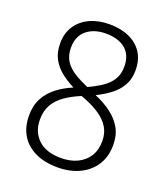

<svg xmlns="http://www.w3.org/2000/svg" viewBox="-135 -819 807 925"><g transform="rotate(20 268.5 -357.0)"><path d="M268 -724Q326 -724 369.5 -704.5Q413 -685 437 -648Q461 -611 461 -557Q461 -514 443 -481.5Q425 -449 393.5 -424.5Q362 -400 321 -380Q369 -360 405.5 -332.5Q442 -305 462.5 -269Q483 -233 483 -183Q483 -123 455.5 -80Q428 -37 379 -13.5Q330 10 267 10Q200 10 152 -13Q104 -36 78.5 -78Q53 -120 53 -179Q53 -230 73 -267.5Q93 -305 128 -332Q163 -359 208 -378Q172 -396 141.5 -420Q111 -444 93 -477Q75 -510 75 -557Q75 -609 100 -646.5Q125 -684 168.5 -704Q212 -724 268 -724ZM109 -178Q109 -115 150 -76.5Q191 -38 266 -38Q315 -38 351 -55.5Q387 -73 407 -105Q427 -137 427 -183Q427 -222 409.5 -251.5Q392 -281 359 -304Q326 -327 280 -345L259 -353Q215 -335 181 -311.5Q147 -288 128 -256Q109 -224 109 -178ZM267 -676Q207 -676 169 -645Q131 -614 131 -555Q131 -514 149 -486.5Q167 -459 198.5 -439.5Q230 -420 270 -403Q309 -421 339 -441Q369 -461 386.5 -488.5Q404 -516 404 -556Q404 -615 367.5 -645.5Q331 -676 267 -676Z"/></g></svg>

Font: Noto Sans Display Light
Style: Regular
Weight: 300
Designer: Monotype Design Team
Foundry: Monotype Imaging Inc.
Version: Version 2.003